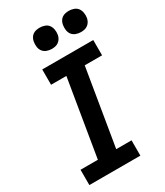

<svg xmlns="http://www.w3.org/2000/svg" viewBox="-232 -1050 979 1141"><g transform="rotate(-30 257.0 -479.0)"><path d="M29 0V-105H148L235 -630H130V-735H480V-630H361L274 -105H379V0ZM441 -812Q424 -812 407.5 -818Q391 -824 381 -837Q371 -850 368.5 -867.5Q366 -885 369 -903Q371 -915 377 -926.5Q383 -938 393.5 -945.5Q404 -953 416.5 -955.5Q429 -958 441 -958Q458 -958 474.5 -952Q491 -946 500.5 -933Q510 -920 513 -902.5Q516 -885 513 -867Q511 -855 504.5 -843.5Q498 -832 487.5 -824.5Q477 -817 465 -814.5Q453 -812 441 -812ZM241 -812Q224 -812 207.5 -818Q191 -824 181 -837Q171 -850 168.5 -867.5Q166 -885 169 -903Q171 -915 177 -926.5Q183 -938 193.5 -945.5Q204 -953 216.5 -955.5Q229 -958 241 -958Q258 -958 274.5 -952Q291 -946 300.5 -933Q310 -920 313 -902.5Q316 -885 313 -867Q311 -855 304.5 -843.5Q298 -832 287.5 -824.5Q277 -817 265 -814.5Q253 -812 241 -812Z"/></g></svg>

Font: Iosevka Term Curly XBd Obl
Style: Regular
Weight: 800
Italic angle: -9°
Designer: Belleve Invis
Foundry: Belleve Invis
Version: Version 32.3.0